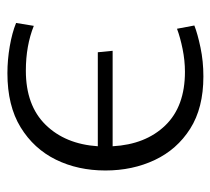

<svg xmlns="http://www.w3.org/2000/svg" viewBox="-46 -528 582 531"><g transform="rotate(90 245.5 -262.0)"><path d="M182 9Q145 9 107.5 2.5Q70 -4 43 -15L51 -64Q106 -42 175 -42Q271 -42 324.5 -96.5Q378 -151 384 -241H124L120 -282H384Q379 -373 326.5 -427.5Q274 -482 178 -482Q147 -482 115 -475.5Q83 -469 59 -460L50 -508Q73 -517 111 -525Q149 -533 191 -533Q278 -533 335.5 -496.5Q393 -460 422 -398.5Q451 -337 451 -262Q451 -186 421 -125Q391 -64 331.5 -27.5Q272 9 182 9Z"/></g></svg>

Font: Murecho Light
Style: Regular
Weight: 300
Designer: Neil Summerour
Foundry: Positype
Version: Version 1.010; ttfautohint (v1.8.3)